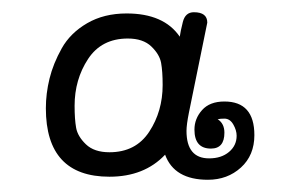

<svg xmlns="http://www.w3.org/2000/svg" viewBox="-20 -647 491 314"><path d="M336 -452Q347 -445 347 -430Q347 -404 325 -404Q298 -404 298 -435Q298 -453 310.5 -467Q323 -481 347 -481Q396 -481 396 -426Q396 -393 374 -373Q352 -353 320 -353Q265 -353 250 -394Q216 -358 159 -358Q55 -358 55 -470Q55 -494 61 -518.5Q67 -543 81 -568Q95 -593 122.5 -609Q150 -625 187 -625Q248 -625 274 -587Q275 -595 279 -611Q283 -627 297 -627Q319 -627 319 -610L289 -463Q285 -443 285 -433Q285 -388 322 -388Q342 -388 354.5 -398.5Q367 -409 367 -425Q367 -434 361.5 -443.5Q356 -453 347 -453Q340 -453 336 -452ZM159 -398Q202 -398 224 -431.5Q246 -465 246 -508Q246 -530 243.5 -544Q241 -558 227.5 -571Q214 -584 189 -584Q146 -584 124 -550.5Q102 -517 102 -474Q102 -452 104.5 -438Q107 -424 120.5 -411Q134 -398 159 -398Z"/></svg>

Font: Bonbon
Style: Regular
Weight: 400
Designer: Ksenia Erulevich
Foundry: Cyreal (www.cyreal.org)
Version: Version 1.001